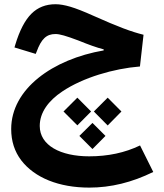

<svg xmlns="http://www.w3.org/2000/svg" viewBox="-20 -541 758 887"><path d="M236.8 -521.5C191.4 -521.5 154.3 -506.8 125 -477.5C95.2 -447.8 70.3 -399.9 50.3 -333.5L46.9 -321.8L145 -292L149.4 -302.7C170.9 -361.3 194.8 -383.8 236.3 -383.8C255.9 -383.8 284.7 -375.5 341.8 -354C391.1 -334 426.3 -321.3 459 -313V-308.1C223.6 -267.6 31.7 -130.4 31.7 55.2C31.7 111.3 47.4 159.2 78.1 199.7C140.1 280.3 252 325.7 392.6 325.7C491.7 325.7 589.8 301.8 688 253.4L627 130.9C557.1 164.6 479 181.2 392.1 181.2C259.8 181.2 163.6 130.9 163.6 41C163.6 -21.5 203.6 -75.7 268.1 -118.7C363.3 -182.6 504.9 -224.1 626.5 -233.9L643.1 -380.4C586.4 -394.5 528.3 -416 411.1 -468.3C366.7 -488.3 331.5 -502 305.2 -509.8C278.8 -517.6 255.9 -521.5 236.8 -521.5ZM337.4 38.1 400.9 -25.9 337.4 -89.8 273.4 -25.9ZM477.5 38.6 541 -25.9 477.5 -89.8 413.6 -25.9ZM407.2 147.5 467.3 86.9 407.2 26.9 346.7 86.9Z"/></svg>

Font: Estedad Bold
Style: Regular
Weight: 700
Designer: Amin Abedi
Version: Version 7.3